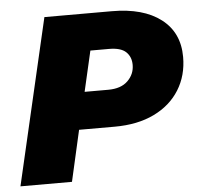

<svg xmlns="http://www.w3.org/2000/svg" viewBox="-49 -710 787 761"><g transform="rotate(-5 344.5 -330.0)"><path d="M2 0 155 -660H423Q548 -660 618.5 -606Q689 -552 689 -455Q689 -381 653.5 -324Q618 -267 552 -235Q486 -203 395 -203H253L207 0ZM399 -512H325L288 -351H382Q433 -351 460 -377.5Q487 -404 487 -441Q487 -473 466.5 -492.5Q446 -512 399 -512Z"/></g></svg>

Font: Work Sans ExtraBold
Style: Italic
Weight: 800
Italic angle: -13°
Designer: Wei Huang
Foundry: Wei Huang
Version: Version 2.012; ttfautohint (v1.8.3)